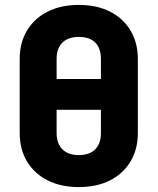

<svg xmlns="http://www.w3.org/2000/svg" viewBox="-20 -750 640 780"><path d="M300 10Q227 10 173 -17.5Q119 -45 89.5 -94.5Q60 -144 60 -210V-510Q60 -576 89.5 -625.5Q119 -675 173 -702.5Q227 -730 300 -730Q374 -730 427.5 -702.5Q481 -675 510.5 -625.5Q540 -576 540 -510V-210Q540 -144 510.5 -94.5Q481 -45 427.5 -17.5Q374 10 300 10ZM210 -429H390V-510Q390 -554 367 -577Q344 -600 300 -600Q257 -600 233.5 -577Q210 -554 210 -510ZM300 -120Q344 -120 367 -143.5Q390 -167 390 -210V-304H210V-210Q210 -167 233.5 -143.5Q257 -120 300 -120Z"/></svg>

Font: JetBrains Mono NL ExtraBold
Style: Regular
Weight: 800
Designer: Philipp Nurullin, Konstantin Bulenkov
Foundry: JetBrains
Version: Version 2.304; ttfautohint (v1.8.4.7-5d5b)